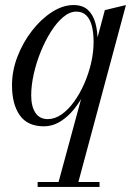

<svg xmlns="http://www.w3.org/2000/svg" viewBox="-20 -490 542 760"><path d="M206.5 250 317.5 -159Q326 -180 338.5 -206.5Q351 -233 356.5 -255L355.5 -302L395 -450L478.5 -470L285 250ZM129 250V230.5H374V250ZM154 10Q89 10 58.2 -33.8Q27.5 -77.5 27.5 -152.5Q27.5 -210 49.2 -266.2Q71 -322.5 106.8 -368.5Q142.5 -414.5 185.5 -442.2Q228.5 -470 271 -470Q307.5 -470 328.2 -450.5Q349 -431 357.8 -398.2Q366.5 -365.5 366.5 -325.5Q366.5 -291 359.2 -252.8Q352 -214.5 338.2 -177Q324.5 -139.5 305.5 -105.8Q286.5 -72 262.8 -46Q239 -20 211.8 -5Q184.5 10 154 10ZM169 -18.5Q197 -18.5 223.5 -37Q250 -55.5 273 -87.2Q296 -119 313.5 -158.8Q331 -198.5 340.8 -241.2Q350.5 -284 350.5 -324Q350.5 -360.5 343.5 -387.5Q336.5 -414.5 321.5 -429.2Q306.5 -444 282 -444Q256 -444 230.2 -422.5Q204.5 -401 181.8 -365Q159 -329 141.2 -285.2Q123.5 -241.5 113.5 -196.5Q103.5 -151.5 103.5 -112.5Q103.5 -68.5 120.2 -43.5Q137 -18.5 169 -18.5Z"/></svg>

Font: Bodoni Moda SC 11pt
Style: Italic
Weight: 400
Italic angle: -13°
Version: Version 2.005